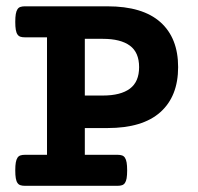

<svg xmlns="http://www.w3.org/2000/svg" viewBox="-20 -600 640 620"><path d="M131.8 -479.5H60.1Q51.8 -479.5 45.9 -481.4Q40 -483.4 36.4 -488.8Q32.7 -494.1 31 -503.9Q29.3 -513.7 29.3 -529.3Q29.3 -544.9 31 -554.7Q32.7 -564.5 36.4 -570.1Q40 -575.7 45.9 -577.6Q51.8 -579.6 60.1 -579.6H327.1Q440.4 -579.6 497.8 -528.6Q555.2 -477.5 555.2 -383.3Q555.2 -289.1 497.8 -237.8Q440.4 -186.5 327.1 -186.5H253.9V-100.1H359.9Q368.2 -100.1 374 -98.1Q379.9 -96.2 383.5 -90.6Q387.2 -85 388.9 -75.2Q390.6 -65.4 390.6 -49.8Q390.6 -34.2 388.9 -24.4Q387.2 -14.6 383.5 -9.3Q379.9 -3.9 374 -2Q368.2 0 359.9 0H60.1Q51.8 0 45.9 -2Q40 -3.9 36.4 -9.3Q32.7 -14.6 31 -24.4Q29.3 -34.2 29.3 -49.8Q29.3 -65.4 31 -75.2Q32.7 -85 36.4 -90.6Q40 -96.2 45.9 -98.1Q51.8 -100.1 60.1 -100.1H131.8ZM312 -291.5Q369.6 -291.5 399.4 -313.7Q429.2 -335.9 429.2 -383.3Q429.2 -430.7 399.4 -452.6Q369.6 -474.6 312 -474.6H253.9V-291.5Z"/></svg>

Font: Courier Prime
Style: Bold
Weight: 700
Monospace: yes
Designer: Alan Dague-Greene
Foundry: Quote-Unquote Apps
Version: Version 1.202